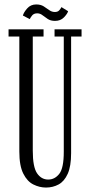

<svg xmlns="http://www.w3.org/2000/svg" viewBox="-20 -832 406 864"><path d="M187 12Q158 12 130.2 -1.8Q102.5 -15.5 84.8 -50.8Q67 -86 67 -150V-667.5H18.5V-700H176V-667.5H127.5V-153.5Q127.5 -80.5 146.8 -52.2Q166 -24 197 -24Q226.5 -24 246.8 -49.8Q267 -75.5 267 -149V-667.5H225.5V-700H347V-667.5H300V-143Q300 -84 284.8 -50Q269.5 -16 243.8 -2Q218 12 187 12ZM227.5 -738Q208 -738 195 -746.5Q182 -755 171.2 -763.5Q160.5 -772 147.5 -772Q132 -772 124.2 -762Q116.5 -752 114 -746L83 -762Q86.5 -776 102.2 -794Q118 -812 143 -812Q163 -812 176.5 -803.5Q190 -795 201.5 -786.5Q213 -778 227 -778Q240 -778 246.8 -785.8Q253.5 -793.5 256.5 -800L286.5 -781.5Q283 -769.5 267.8 -753.8Q252.5 -738 227.5 -738Z"/></svg>

Font: Imbue 10pt Light
Style: Regular
Weight: 300
Designer: Tyler Finck
Foundry: Etcetera Type Company
Version: Version 1.102; ttfautohint (v1.8.3)